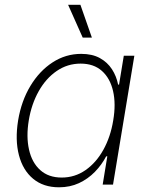

<svg xmlns="http://www.w3.org/2000/svg" viewBox="-20 -777 628 808"><path d="M228.5 11.2Q162.6 11.2 119.4 -24.7Q76.2 -60.5 59.6 -124.3Q43 -188 56.2 -270Q69.8 -352.1 107.9 -415.3Q146 -478.5 201.2 -514.4Q256.3 -550.3 321.8 -550.3Q368.2 -550.3 400.1 -532.7Q432.1 -515.1 451.2 -485.6Q470.2 -456.1 477.1 -420.9H481L501 -542.5H545.4L455.6 0H412.1L431.6 -119.1H426.8Q408.2 -83.5 379.2 -53.7Q350.1 -23.9 312.3 -6.3Q274.4 11.2 228.5 11.2ZM239.7 -29.8Q294.9 -29.8 339.8 -61Q384.8 -92.3 415 -146.7Q445.3 -201.2 456.5 -270.5Q468.3 -339.8 455.8 -393.8Q443.4 -447.8 408.9 -478.5Q374.5 -509.3 319.3 -509.3Q263.7 -509.3 218.3 -478Q172.9 -446.8 142.6 -392.6Q112.3 -338.4 101.1 -270.5Q89.8 -202.1 102.1 -147.5Q114.3 -92.8 149.2 -61.3Q184.1 -29.8 239.7 -29.8ZM328.1 -618.7 266.6 -756.8H318.4L366.7 -618.7Z"/></svg>

Font: Inter 16pt ExtraLight
Style: Italic
Weight: 250
Italic angle: -9.3988°
Version: Version 4.001;git-66647c0bb